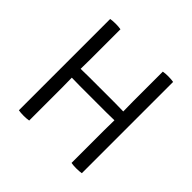

<svg xmlns="http://www.w3.org/2000/svg" viewBox="-174 -850 1016 1016"><g transform="rotate(45 334.0 -341.5)"><path d="M569.5 0Q553.5 3 530.5 3Q507.5 3 492.5 0V-246Q492.5 -246 493.5 -320V-386L492.5 -460V-683Q507.5 -686 530.5 -686Q553.5 -686 569.5 -683ZM175.5 0Q159.5 3 136.5 3Q113.5 3 98.5 0V-683Q113.5 -686 136.5 -686Q159.5 -686 175.5 -683V-460L174.5 -386V-320L175.5 -246ZM174.5 -320 129.5 -319V-387L174.5 -386L235 -387H433L493.5 -386L538.5 -387V-319L493.5 -320L433 -319H235Z"/></g></svg>

Font: Signika-CLs Light
Style: CLs-Regular
Weight: 300
Version: Version 2.003;gftools[0.9.32]